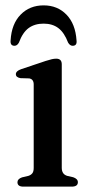

<svg xmlns="http://www.w3.org/2000/svg" viewBox="-20 -695 343 715"><path d="M210 -455.5V-70Q210 -46 230.5 -40L252.5 -35Q270 -29 270 -16.5Q270 0 247 0H67Q45 0 45 -16.5Q45 -28.5 62 -34.5L85.5 -40Q95 -43 100.2 -49.5Q105.5 -56 105.5 -69.5V-380.5Q105.5 -400 89 -403L55.5 -404Q39 -407.5 39 -418.5Q39 -430.5 59 -437.5L150 -468Q164 -472.5 172.8 -474.5Q181.5 -476.5 189.5 -476.5Q210 -476.5 210 -455.5ZM142.5 -607Q109.5 -607 87 -590.8Q64.5 -574.5 50.5 -536.5Q44 -524.5 34 -524.5Q17.5 -524.5 19.5 -544.5Q23 -606 56.8 -640.5Q90.5 -675 142.5 -675Q194 -675 227.5 -640.5Q261 -606 265 -544.5Q267.5 -524.5 250.5 -524.5Q240.5 -524.5 233.5 -536.5Q219.5 -573.5 197.5 -590.2Q175.5 -607 142.5 -607Z"/></svg>

Font: Fraunces 9pt S000
Style: Regular
Weight: 400
Version: Version 1.000; ttfautohint (v1.8.3)